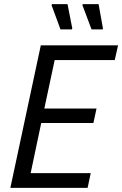

<svg xmlns="http://www.w3.org/2000/svg" viewBox="-20 -907 590 927"><path d="M30 0 177 -688H550L534 -617H244L194 -383H446L431 -313H179L128 -71H418L403 0ZM327 -765H272L229 -882L231 -887H306L329 -770ZM476 -765H422L378 -882L379 -887H456L477 -770Z"/></svg>

Font: Saira SemiCondensed
Style: Italic
Weight: 400
Width: 4
Italic angle: -12°
Designer: Hector Gatti with collaboration of the Omnibus-Type team
Foundry: Omnibus-Type
Version: Version 1.101